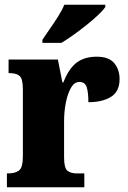

<svg xmlns="http://www.w3.org/2000/svg" viewBox="-20 -786 536 806"><path d="M9 0V-58H13Q43 -58 59.5 -70Q76 -82 76 -130V-411Q76 -455 62.5 -467Q49 -479 20 -479H16V-536H223L242 -440H246Q268 -497 301 -522.5Q334 -548 386 -548Q437 -548 459.5 -521Q482 -494 482 -454Q482 -402 446 -379.5Q410 -357 351 -357Q351 -398 344 -420Q337 -442 313 -442Q292 -442 278 -417.5Q264 -393 256.5 -355.5Q249 -318 249 -277V-125Q249 -80 263.5 -69Q278 -58 302 -58H334V0ZM158 -619Q171 -639 189 -664.5Q207 -690 224 -717Q241 -744 250 -766H422V-756Q413 -743 392.5 -723.5Q372 -704 344.5 -682Q317 -660 289 -640Q261 -620 238 -606H158Z"/></svg>

Font: Noto Serif Thai Condensed Black
Style: Regular
Weight: 900
Width: 3
Designer: Monotype Design Team
Foundry: Monotype Imaging Inc.
Version: Version 2.002; ttfautohint (v1.8.4.7-5d5b)